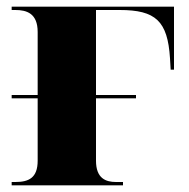

<svg xmlns="http://www.w3.org/2000/svg" viewBox="-20 -556 568 576"><path d="M15 0H349V-10H328C297 -10 268 -21 268 -74V-261H388V-271H268V-526H339C447 -526 483 -493 490 -381L492 -347H502V-536H15V-526H26C60 -526 93 -516 93 -460V-271H15V-261H93V-74C93 -22 66 -10 26 -10H15Z"/></svg>

Font: Noto Serif Display ExtraBold
Style: Regular
Weight: 800
Designer: Monotype Design Team
Foundry: Monotype Imaging Inc.
Version: Version 2.009